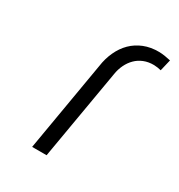

<svg xmlns="http://www.w3.org/2000/svg" viewBox="-181 -894 949 1017"><g transform="rotate(30 293.5 -386.0)"><path d="M165 0 258.8 -549.3Q265.6 -597.7 284.7 -638.9Q303.7 -680.2 333.7 -710Q363.8 -739.7 404.8 -756.1Q445.8 -772.5 497.1 -772Q515.6 -771.5 533.2 -768.6Q550.8 -765.6 568.4 -761.7L551.8 -691.9Q530.8 -697.3 508.3 -698.2Q474.1 -698.7 446.8 -687.7Q419.4 -676.8 399.2 -656.7Q378.9 -636.7 365.7 -609.1Q352.5 -581.5 347.7 -549.8L253.4 0Z"/></g></svg>

Font: Roboto Mono
Style: Italic
Weight: 400
Designer: Google
Version: Version 2.000985; 2015; ttfautohint (v1.3)